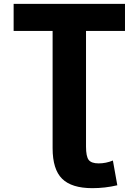

<svg xmlns="http://www.w3.org/2000/svg" viewBox="-20 -750 722 1000"><path d="M254 -589H51V-730H631V-589H428V13Q428 65 442 83Q456 101 494 101Q532 101 568 86L591 215Q527 230 461 230Q353 230 303.5 181Q254 132 254 22Z"/></svg>

Font: Mplus 1p ExtraBold
Style: Regular
Weight: 800
Version: Version 1.061